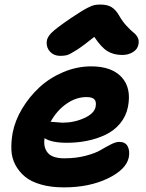

<svg xmlns="http://www.w3.org/2000/svg" viewBox="-20 -809 639 839"><path d="M243.2 -564.9Q215.8 -564.9 199 -582.8Q182.1 -600.6 184.1 -627Q185.5 -645.5 204.1 -664.8Q222.7 -684.1 290 -730Q323.2 -751.5 333.7 -758.3Q344.2 -765.1 362.8 -774.9Q381.3 -784.7 392.8 -786.9Q404.3 -789.1 418.9 -789.1Q449.2 -789.1 467.8 -777.6Q486.3 -766.1 501 -740.2Q515.1 -715.3 533.4 -695.6Q551.8 -675.8 563.5 -666.7Q575.2 -657.7 581.8 -645Q588.4 -632.3 585 -615.2Q581.5 -594.2 561.3 -581.5Q541 -568.8 514.2 -568.8Q476.6 -568.8 449.2 -585.7Q421.9 -602.5 392.1 -647.9Q343.8 -608.9 314.2 -590.1Q284.7 -571.3 272.7 -568.1Q260.7 -564.9 243.2 -564.9ZM258.8 9.8Q202.6 9.8 159.2 -2.7Q115.7 -15.1 89.4 -36.9Q63 -58.6 47.1 -88.6Q31.2 -118.7 29.8 -153.8Q28.3 -189 35.2 -228Q45.4 -281.7 76.4 -333.7Q107.4 -385.7 151.9 -427Q196.3 -468.3 256.1 -493.7Q315.9 -519 378.9 -519Q467.8 -519 511.5 -471.7Q555.2 -424.3 539.1 -341.8Q530.8 -300.8 504.9 -269.5Q479 -238.3 441.7 -220.5Q404.3 -202.6 361.6 -193.8Q318.8 -185.1 272 -185.1Q206.1 -185.1 174.8 -205.1Q168.5 -166 188.5 -141.6Q208.5 -117.2 261.2 -117.2Q312 -117.2 354.5 -128.4Q397 -139.6 419.4 -153.1Q441.9 -166.5 463.9 -177.7Q485.8 -189 501 -189Q527.8 -189 537.8 -169.7Q547.9 -150.4 543 -122.1Q532.2 -68.4 451.2 -29.3Q370.1 9.8 258.8 9.8ZM357.9 -384.8Q312 -384.8 270 -355.2Q228 -325.7 201.2 -276.9Q250 -272.9 252.9 -272.9Q304.2 -272.9 348.1 -293Q392.1 -313 397.9 -342.8Q401.9 -364.3 392.8 -374.5Q383.8 -384.8 357.9 -384.8Z"/></svg>

Font: Shantell Sans Normal
Style: Bold Italic
Weight: 700
Italic angle: -11.31°
Designer: Stephen Nixon, Anya Danilova, Shantell Martin
Foundry: Arrow Type
Version: Version 1.006;[559af2be0]